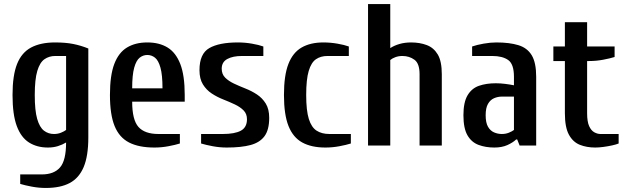

<svg xmlns="http://www.w3.org/2000/svg" viewBox="-20 -720 3096 950"><path d="M207 210Q172 210 137.5 203.5Q103 197 80 190V143H187Q247 143 277 108.5Q307 74 307 -15Q289 -4 266.5 3Q244 10 217 10Q163 10 123.5 -15Q84 -40 63 -96.5Q42 -153 42 -250Q42 -347 64.5 -403.5Q87 -460 134 -485Q181 -510 253 -510Q304 -510 342 -502.5Q380 -495 417 -480V-40Q417 52 394 106.5Q371 161 325 185.5Q279 210 207 210ZM247 -57Q266 -57 282 -63.5Q298 -70 307 -77V-443H253Q223 -443 200 -427Q177 -411 164.5 -369Q152 -327 152 -250Q152 -173 164 -131.5Q176 -90 197.5 -73.5Q219 -57 247 -57Z M744 10Q667 10 618.5 -15Q570 -40 547 -96.5Q524 -153 524 -250Q524 -347 545.5 -403.5Q567 -460 608.5 -485Q650 -510 709 -510Q768 -510 809 -485Q850 -460 872 -403.5Q894 -347 894 -250V-217H634Q634 -127 665 -92Q696 -57 764 -57H870V-10Q848 -3 813.5 3.5Q779 10 744 10ZM634 -283H784Q784 -349 774 -385Q764 -421 747 -434.5Q730 -448 709 -448Q688 -448 671 -434.5Q654 -421 644 -385Q634 -349 634 -283Z M1102 10Q1067 10 1032.5 3.5Q998 -3 975 -10V-57H1082Q1142 -57 1172 -73.5Q1202 -90 1202 -130Q1202 -157 1185 -174Q1168 -191 1141.5 -203.5Q1115 -216 1084.5 -228Q1054 -240 1027.5 -257.5Q1001 -275 984 -302.5Q967 -330 967 -373Q967 -454 1015.5 -482Q1064 -510 1157 -510Q1192 -510 1226.5 -504Q1261 -498 1283 -490V-443H1177Q1132 -443 1104.5 -428Q1077 -413 1077 -380Q1077 -353 1094 -336Q1111 -319 1137.5 -306.5Q1164 -294 1194.5 -282Q1225 -270 1251.5 -252.5Q1278 -235 1295 -207.5Q1312 -180 1312 -137Q1312 -78 1289 -46.5Q1266 -15 1220 -2.5Q1174 10 1102 10Z M1590 10Q1521 10 1475.5 -15Q1430 -40 1407.5 -96.5Q1385 -153 1385 -250Q1385 -347 1407 -403.5Q1429 -460 1472.5 -485Q1516 -510 1580 -510Q1615 -510 1649.5 -504Q1684 -498 1706 -490V-443H1600Q1567 -443 1543.5 -427Q1520 -411 1507.5 -369Q1495 -327 1495 -250Q1495 -173 1508 -131.5Q1521 -90 1546.5 -73.5Q1572 -57 1610 -57H1716V-10Q1694 -3 1659.5 3.5Q1625 10 1590 10Z M1801 0V-700H1911V-482Q1931 -495 1957 -502.5Q1983 -510 2014 -510Q2057 -510 2091.5 -497Q2126 -484 2146 -450.5Q2166 -417 2166 -353V0H2056V-353Q2056 -406 2030.5 -424.5Q2005 -443 1971 -443Q1952 -443 1936 -437Q1920 -431 1911 -423V0Z M2426 10Q2383 10 2348 -3Q2313 -16 2293 -50.5Q2273 -85 2273 -150Q2273 -214 2293.5 -248.5Q2314 -283 2350 -295.5Q2386 -308 2433 -308Q2456 -308 2479.5 -305Q2503 -302 2523 -298V-340Q2523 -403 2494.5 -423Q2466 -443 2416 -443H2316V-490Q2339 -498 2372.5 -504Q2406 -510 2436 -510Q2501 -510 2545 -496.5Q2589 -483 2611 -446.5Q2633 -410 2633 -340V0H2551L2539 -30H2534Q2517 -14 2490 -2Q2463 10 2426 10ZM2463 -57Q2482 -57 2498 -63.5Q2514 -70 2523 -77V-242H2463Q2443 -242 2424.5 -234Q2406 -226 2394.5 -206Q2383 -186 2383 -150Q2383 -113 2394.5 -93Q2406 -73 2424.5 -65Q2443 -57 2463 -57Z M2925 10Q2883 10 2849 -3.5Q2815 -17 2795 -53.5Q2775 -90 2775 -160V-418H2718V-490H2775V-610H2885V-490H3021V-438Q2999 -431 2964.5 -424.5Q2930 -418 2895 -418H2885V-160Q2885 -118 2895 -96Q2905 -74 2920.5 -65.5Q2936 -57 2951 -57H3041V-10Q3029 -5 3008.5 -0.5Q2988 4 2965.5 7Q2943 10 2925 10Z"/></svg>

Font: Cuprum SemiBold
Style: Regular
Weight: 600
Designer: Jovanny Lemonad
Foundry: Jovanny Lemonad
Version: Version 3.000